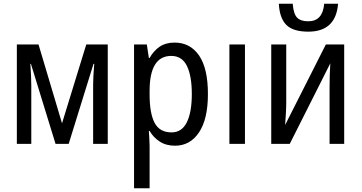

<svg xmlns="http://www.w3.org/2000/svg" viewBox="-20 -777 1956 1037"><path d="M446 -537 315 -111 188 -537H71V0H149V-316Q149 -362 144 -432H147L280 0H351L485 -432H489Q483 -361 483 -317V0H562V-537Z M1016 -269Q1016 -171 989 -116.5Q962 -62 907 -62Q842 -62 815 -113.5Q788 -165 788 -267V-286Q788 -475 905 -475Q963 -475 989.5 -421Q1016 -367 1016 -269ZM788 -464H784L773 -537H704V240H788V10Q788 -7 786.5 -29Q785 -51 784 -70H788Q808 -35 842.5 -12.5Q877 10 925 10Q1007 10 1055 -62Q1103 -134 1103 -269Q1103 -408 1055 -477.5Q1007 -547 923 -547Q875 -547 842.5 -525Q810 -503 788 -464Z M1303 -537H1219V0H1303Z M1731 -757Q1723 -662 1645 -662Q1603 -662 1584 -682.5Q1565 -703 1561 -757H1486Q1490 -679 1526.5 -642.5Q1563 -606 1645 -606Q1794 -606 1806 -757ZM1445 -537V0H1545L1764 -435Q1762 -409 1761 -370.5Q1760 -332 1760 -305V0H1839V-537H1740L1520 -102Q1522 -129 1524 -164Q1526 -199 1526 -223V-537Z"/></svg>

Font: Noto Sans Display SemiCondensed
Style: Regular
Weight: 400
Width: 4
Designer: Monotype Design team
Foundry: Monotype Imaging Inc.
Version: 1.000